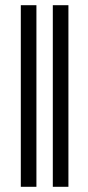

<svg xmlns="http://www.w3.org/2000/svg" viewBox="-20 -718 338 738"><path d="M120 0H60V-698H120ZM243 0H183V-698H243Z"/></svg>

Font: Libertinus Serif SemiBold
Style: Regular
Weight: 600
Designer: Philipp H. Poll, Khaled Hosny
Foundry: Caleb Maclennan
Version: Version 7.051;RELEASE